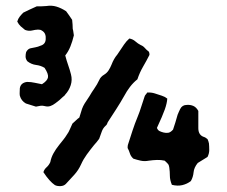

<svg xmlns="http://www.w3.org/2000/svg" viewBox="-20 -627 789 668"><path d="M237 -504Q232 -483 225 -465.5Q218 -448 207 -434Q212 -415 217.5 -399.5Q223 -384 227 -368Q232 -349 226 -330.5Q220 -312 207 -298Q205 -294 199 -290Q193 -284 186.5 -278.5Q180 -273 173 -268Q164 -261 155 -258Q146 -255 135 -258Q128 -260 121 -259Q114 -258 105 -256L70 -267Q54 -276 49 -294Q48 -300 48.5 -306.5Q49 -313 49 -320Q52 -339 74 -342Q88 -342 101 -339Q114 -336 126 -334Q145 -346 147 -358Q149 -370 135 -391Q122 -399 105.5 -401Q89 -403 75 -414Q69 -422 69 -430.5Q69 -439 71 -446Q77 -457 86 -459Q95 -461 103.5 -462.5Q112 -464 121 -468Q138 -473 139 -490Q140 -500 137 -508Q134 -516 125 -521Q121 -524 112 -524Q107 -524 102 -523Q97 -522 92 -521Q80 -518 67 -523Q59 -529 52 -535.5Q45 -542 40 -552Q43 -562 48.5 -569Q54 -576 61 -583Q81 -593 108 -605Q115 -605 123.5 -605Q132 -605 141 -606Q160 -609 176.5 -604Q193 -599 210 -588Q215 -581 220.5 -573.5Q226 -566 231 -558Q232 -549 232.5 -541.5Q233 -534 233 -527Q235 -520 235.5 -514Q236 -508 237 -504ZM500 -436Q490 -416 478 -395.5Q466 -375 458 -351Q444 -340 432.5 -325Q421 -310 412 -293Q399 -270 384.5 -247.5Q370 -225 355 -202Q354 -200 352.5 -196Q351 -192 348 -190Q338 -181 334 -169Q330 -157 325 -144Q321 -139 316.5 -133Q312 -127 307 -122Q294 -106 282 -89.5Q270 -73 262 -55Q253 -35 238.5 -19Q224 -3 209 13Q202 20 190.5 20.5Q179 21 171 17Q152 4 131 -28Q134 -38 142 -45Q150 -52 155 -63Q158 -79 166 -93.5Q174 -108 186 -123Q193 -132 200 -140.5Q207 -149 213 -159Q219 -167 223 -177Q227 -187 232 -197Q238 -202 244 -208Q250 -214 256 -218Q262 -239 265.5 -248.5Q269 -258 274.5 -267Q280 -276 291 -292Q299 -306 308.5 -319.5Q318 -333 325 -348Q330 -360 342 -367Q352 -373 358 -382.5Q364 -392 368 -402Q376 -423 388 -437Q396 -448 403.5 -460Q411 -472 420 -483Q422 -485 425 -488Q428 -491 430 -493Q442 -491 451 -483Q460 -475 470 -470Q478 -467 484 -460Q490 -453 497 -448Q499 -446 499 -444Q500 -442 500 -436ZM707 -128Q708 -117 708 -105Q708 -93 702 -81Q682 -69 668 -60Q655 -44 653.5 -27.5Q652 -11 644 3Q631 13 614.5 17Q598 21 578 16Q571 -1 571 -15.5Q571 -30 569 -44Q568 -51 566 -54.5Q564 -58 553 -68Q540 -71 526 -70.5Q512 -70 498 -68Q483 -65 469.5 -68Q456 -71 444 -75Q435 -83 432 -93Q429 -103 424 -112Q424 -120 425 -123Q433 -148 441 -172.5Q449 -197 459 -221Q466 -238 471.5 -256Q477 -274 483 -291Q484 -295 487 -298Q490 -301 492 -305Q506 -306 518.5 -302Q531 -298 543 -294Q553 -291 562 -284Q561 -268 553.5 -246.5Q546 -225 526 -182Q529 -174 535 -171Q541 -168 549 -166Q557 -164 565 -165Q573 -166 582 -176Q586 -187 590 -200.5Q594 -214 598 -228Q600 -233 602.5 -238.5Q605 -244 607 -248Q614 -262 630 -262Q642 -263 652.5 -258.5Q663 -254 670 -241V-181Q670 -156 691 -150Q694 -149 696.5 -147Q699 -145 702 -143Q704 -139 705 -135.5Q706 -132 707 -128Z"/></svg>

Font: Daruma Drop One
Style: Regular
Weight: 400
Designer: Maniackers Design
Version: Version 1.000